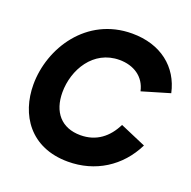

<svg xmlns="http://www.w3.org/2000/svg" viewBox="-129 -842 982 988"><g transform="rotate(20 362.0 -348.5)"><path d="M344 18C493 18 618 -60 684 -194L542 -255C505 -180 445 -132 358 -132C253 -132 196 -201 196 -308C196 -432 273 -565 416 -565C494 -565 556 -525 572 -450L724 -495C695 -629 588 -715 431 -715C182 -715 42 -494 42 -295C42 -131 137 18 344 18Z"/></g></svg>

Font: HK Grotesk Black
Style: Italic
Weight: 900
Italic angle: -16°
Designer: Alfredo Marco Pradil
Foundry: Hanken Design Co.
Version: Version 3.001;FEAKit 1.0